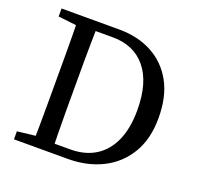

<svg xmlns="http://www.w3.org/2000/svg" viewBox="-119 -797 948 924"><g transform="rotate(20 355.0 -335.0)"><path d="M44 0V-41L175 -56H185V0ZM135 0Q137 -51 137.5 -102.5Q138 -154 138 -209Q138 -264 138 -322V-359Q138 -411 138 -463Q138 -515 137.5 -567Q137 -619 135 -670H236Q235 -620 234 -568Q233 -516 233 -464Q233 -412 233 -359V-322Q233 -265 233 -210.5Q233 -156 234 -104Q235 -52 236 0ZM185 0V-47H314Q391 -47 444.5 -81Q498 -115 526 -179Q554 -243 554 -334Q554 -475 493 -549.5Q432 -624 323 -624H185V-670H339Q435 -670 508 -631Q581 -592 622 -517.5Q663 -443 663 -334Q663 -226 618 -151.5Q573 -77 495.5 -38.5Q418 0 320 0ZM44 -629V-670H185V-614H175Z"/></g></svg>

Font: Source Serif 4 Variable
Style: Regular
Weight: 400
Designer: Frank Grießhammer
Foundry: Adobe
Version: Version 4.005;hotconv 1.1.0;makeotfexe 2.6.0